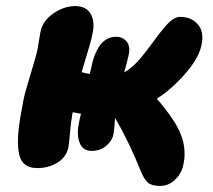

<svg xmlns="http://www.w3.org/2000/svg" viewBox="-20 -553 695 626"><path d="M102.1 -4.9Q74.2 -4.9 58.8 -19Q43.5 -33.2 40 -63.5Q36.6 -93.8 40.8 -131.1Q44.9 -168.5 56.2 -225.1Q60.5 -248.5 79.3 -309.8Q98.1 -371.1 102.1 -391.1Q104 -402.3 107.2 -421.4Q110.4 -440.4 111.8 -448.2Q118.7 -484.9 153.8 -509Q189 -533.2 225.1 -533.2Q260.3 -533.2 275.1 -508.5Q290 -483.9 282.2 -446.8Q279.8 -432.1 274.4 -412.8Q269 -393.6 258.8 -360.1Q248.5 -326.7 246.1 -317.9Q258.3 -314 272.9 -312Q277.8 -334 278.8 -337.9Q281.7 -353.5 287.1 -368.4Q292.5 -383.3 301.5 -398.7Q310.5 -414.1 325.2 -423.6Q339.8 -433.1 357.9 -433.1Q379.9 -433.1 392.6 -418Q405.3 -402.8 399.9 -376Q395 -351.6 384.8 -316.9Q411.6 -331.5 439.9 -365.2Q454.6 -382.3 484.4 -423.1Q514.2 -463.9 532.2 -481Q550.3 -498 566.9 -498Q603.5 -498 624.8 -473.9Q646 -449.7 637.2 -407.2Q627 -354 560.1 -287.1Q525.9 -252.9 491.2 -231Q519.5 -199.2 543 -164.1Q593.8 -90.3 578.1 -17.1Q572.8 10.7 551.8 32Q530.8 53.2 501 53.2Q475.6 53.2 463.1 43.2Q450.7 33.2 439 4.9Q399.9 -92.3 355 -168.9Q353 -131.3 350.1 -116.2Q346.2 -94.7 326.7 -77.9Q307.1 -61 278.8 -61Q250.5 -61 240 -86.7Q229.5 -112.3 236.8 -148.9Q239.3 -164.1 244.1 -182.1Q239.7 -183.1 230.5 -184.6Q221.2 -186 216.8 -187Q210.4 -150.4 208 -118.2Q205.6 -85.9 203.1 -73.2Q196.3 -40 166.7 -22.5Q137.2 -4.9 102.1 -4.9Z"/></svg>

Font: Shantell Sans Irregular
Style: Italic
Weight: 800
Italic angle: -11.31°
Designer: Stephen Nixon, Anya Danilova, Shantell Martin
Foundry: Arrow Type
Version: Version 1.006;[9816181b4]